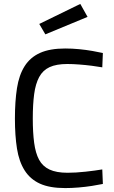

<svg xmlns="http://www.w3.org/2000/svg" viewBox="-20 -948 583 978"><path d="M312 10Q233 10 183.5 -12.5Q134 -35 105.5 -80Q77 -125 66.5 -191Q56 -257 56 -344Q56 -432 66.5 -499Q77 -566 105.5 -611Q134 -656 184 -678.5Q234 -701 312 -701Q348 -701 383.5 -697.5Q419 -694 450.5 -688.5Q482 -683 504 -678L501 -605Q479 -609 447.5 -613Q416 -617 383 -619.5Q350 -622 323 -622Q267 -622 232.5 -606Q198 -590 179.5 -555.5Q161 -521 154 -468.5Q147 -416 147 -344Q147 -273 154 -220.5Q161 -168 179 -134.5Q197 -101 232 -84.5Q267 -68 324 -68Q366 -68 416 -73.5Q466 -79 501 -85L504 -11Q480 -6 448 -1Q416 4 380.5 7Q345 10 312 10ZM211 -773 180 -826 389 -928 426 -862Z"/></svg>

Font: Cairo Medium
Style: Regular
Weight: 500
Designer: Mohamed Gaber, Accademia di Belle Arti di Urbino
Foundry: Kief Type Foundry, Accademia di Belle Arti di Urbino
Version: Version 3.117